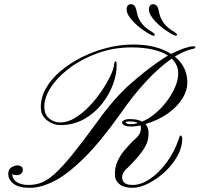

<svg xmlns="http://www.w3.org/2000/svg" viewBox="-20 -897 954 918"><path d="M123 1Q69.8 1 44.7 -18.6Q19.5 -38.1 19.5 -65.9Q19.5 -87.4 34.7 -96.9Q49.8 -106.4 64.9 -106.4Q73.2 -106.4 81.3 -101.1Q89.4 -95.7 89.4 -84Q89.4 -74.7 81.3 -67.1Q73.2 -59.6 62.5 -59.6Q56.2 -59.6 50 -60.5Q43.9 -61.5 39.1 -64.9V-62Q39.1 -40.5 59.8 -26.6Q80.6 -12.7 116.7 -12.7Q148.9 -12.7 178.2 -23.9Q207.5 -35.2 242.4 -66.7Q277.3 -98.1 326.2 -158.2Q375 -218.3 446.3 -316.4Q524.4 -425.8 603 -495.6Q681.6 -565.4 764.2 -620.1Q769 -623 773.7 -625.7Q778.3 -628.4 783.2 -630.9Q753.4 -650.9 708.7 -660.6Q664.1 -670.4 608.9 -670.4Q523.9 -670.4 447.8 -643.1Q371.6 -615.7 313.5 -572.3Q255.4 -528.8 222.9 -478.8Q190.4 -428.7 191.9 -382.8Q192.9 -356.4 205.3 -340.8Q217.8 -325.2 235.1 -318.4Q252.4 -311.5 268.1 -311.5Q303.2 -311.5 338.9 -333.3Q374.5 -355 407 -388.9Q439.5 -422.9 465.3 -461.2Q491.2 -499.5 507.3 -533.2Q523.4 -566.9 525.4 -587.4Q527.3 -604 532.7 -604Q537.6 -604 537.6 -588.4Q539.1 -545.4 521 -495.4Q502.9 -445.3 467.5 -400.4Q432.1 -355.5 381.3 -327.1Q330.6 -298.8 267.1 -298.8Q235.4 -298.8 205.8 -321Q176.3 -343.3 175.3 -380.4Q173.8 -428.7 199.2 -473.9Q224.6 -519 269.5 -557.1Q314.5 -595.2 371.8 -623.8Q429.2 -652.3 492.2 -668.2Q555.2 -684.1 616.2 -684.1Q728.5 -684.1 798.3 -639.2Q835.9 -658.2 863.3 -667Q890.6 -675.8 904.3 -675.8Q913.6 -675.8 914.1 -670.9Q914.1 -665 900.4 -663.1Q862.8 -655.3 815.9 -626.5Q872.6 -580.6 875.5 -508.8Q877.4 -467.8 853 -427.5Q828.6 -387.2 783 -354.7Q737.3 -322.3 675.3 -303.7Q689.5 -289.1 689.9 -265.6Q691.4 -243.7 685.1 -221.4Q678.7 -199.2 657.2 -169.7Q635.7 -140.1 591.8 -96.2Q575.2 -82 569.3 -70.1Q563.5 -58.1 564 -48.3Q564 -33.7 574.7 -23.2Q585.4 -12.7 615.2 -12.7Q654.3 -12.7 697 -41.5Q739.7 -70.3 776.9 -120.6Q814 -170.9 835.4 -234.4Q839.4 -249 842.3 -249Q851.1 -249 851.1 -234.9Q851.6 -192.4 828.1 -150.6Q804.7 -108.9 767.6 -74.7Q730.5 -40.5 689.2 -19.8Q647.9 1 612.8 1Q573.2 1 551.8 -15.9Q530.3 -32.7 529.3 -59.1Q528.3 -95.2 541 -124Q553.7 -152.8 573.7 -176.8Q593.8 -200.7 613.8 -221.2Q639.6 -242.7 647 -256.8Q654.3 -271 653.8 -284.7Q653.8 -291.5 650.9 -297.4Q638.7 -294.4 627.4 -293.2Q616.2 -292 606.4 -292Q585.4 -292 574.7 -297.6Q564 -303.2 563.5 -310.5Q563 -316.4 572.5 -322Q582 -327.6 600.6 -327.6Q616.7 -327.6 632.1 -325Q647.5 -322.3 659.7 -315.4Q693.4 -329.6 724.6 -356.4Q755.9 -383.3 780.5 -417Q805.2 -450.7 819.1 -485.4Q833 -520 832 -549.8Q830.6 -588.9 801.3 -616.7Q743.2 -577.1 679.2 -508.5Q615.2 -439.9 553.2 -349.6Q458.5 -216.8 380.6 -140.1Q302.7 -63.5 239.3 -31.2Q175.8 1 123 1ZM604 -303.2Q621.1 -303.2 639.6 -308.6Q626 -316.4 600.6 -316.4Q581.1 -316.4 581.1 -311.5Q581.1 -309.6 586.9 -306.4Q592.8 -303.2 604 -303.2ZM820.8 -726.1Q814.9 -726.1 795.4 -737.3Q768.1 -753.4 744.4 -773.9Q720.7 -794.4 706.3 -814.7Q691.9 -835 691.9 -850.1Q691.9 -877 712.9 -877Q733.9 -877 739.7 -842.3Q743.7 -822.8 748.3 -812.3Q752.9 -801.8 759.3 -792.5Q769 -776.9 784.7 -764.2Q800.3 -751.5 814.5 -743.7Q826.7 -734.4 826.7 -731.9Q826.7 -731.9 825.7 -729Q824.7 -726.1 820.8 -726.1ZM714.4 -726.1Q708.5 -726.1 689 -737.3Q661.6 -753.4 637.9 -773.9Q614.3 -794.4 599.9 -814.7Q585.4 -835 585.4 -850.1Q585.4 -877 606.4 -877Q627.4 -877 633.3 -842.3Q637.2 -822.8 641.8 -812.3Q646.5 -801.8 652.8 -792.5Q662.6 -776.9 678.2 -764.2Q693.8 -751.5 708 -743.7Q720.2 -734.4 720.2 -731.9Q720.2 -731.9 719.2 -729Q718.3 -726.1 714.4 -726.1Z"/></svg>

Font: Pinyon Script
Style: Regular
Weight: 400
Designer: Nicole Fally, Eben Sorkin
Foundry: Sorkin Type Co.
Version: Version 1.008; ttfautohint (v1.8.4.7-5d5b)